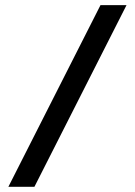

<svg xmlns="http://www.w3.org/2000/svg" viewBox="-20 -718 519 738"><path d="M112.3 0H12.2L366.2 -698.2H466.3Z"/></svg>

Font: Voltera
Style: Regular
Weight: 400
Designer: Bernd Montag
Version: Version 1.301